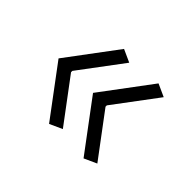

<svg xmlns="http://www.w3.org/2000/svg" viewBox="-84 -566 630 630"><g transform="rotate(45 231.5 -251.0)"><path d="M57 -251 187 -425 231 -405 118 -254V-248L231 -97L187 -77ZM217 -251 347 -425 391 -405 278 -254V-248L391 -97L347 -77Z"/></g></svg>

Font: Athiti
Style: Regular
Weight: 400
Designer: CadsonDemak Team
Foundry: CadsonDemak
Version: Version 1.032